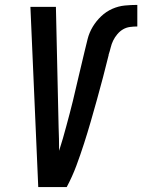

<svg xmlns="http://www.w3.org/2000/svg" viewBox="-20 -763 580 783"><path d="M136 0 104 -735H208L219 -245Q220 -221 220.5 -196.5Q221 -172 221 -148Q229 -173 236.5 -198.5Q244 -224 250.5 -249Q257 -274 264 -299.5Q271 -325 277 -350.5Q283 -376 289 -401.5Q295 -427 301 -452.5Q307 -478 313 -503Q319 -528 325 -553.5Q331 -579 337.5 -604.5Q344 -630 358 -653.5Q372 -677 392.5 -696.5Q413 -716 438 -727Q463 -738 489 -740.5Q515 -743 540 -743V-655Q525 -655 510 -653Q495 -651 482 -643.5Q469 -636 458.5 -623.5Q448 -611 441.5 -597.5Q435 -584 431.5 -569.5Q428 -555 423 -540V-538Q412 -493 400 -447.5Q388 -402 375.5 -357Q363 -312 350 -267Q337 -222 322.5 -177Q308 -132 291.5 -87.5Q275 -43 252 0Z"/></svg>

Font: Iosevka SS18 Semibold
Style: Italic
Weight: 600
Italic angle: -9°
Monospace: yes
Designer: Belleve Invis
Foundry: Belleve Invis
Version: Version 25.1.1; ttfautohint (v1.8.4)